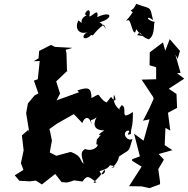

<svg xmlns="http://www.w3.org/2000/svg" viewBox="-20 -938 971 991"><path d="M290 -455 270 -518 329 -574 326 -568 323 -665 319 -681 354 -691 264 -696 243 -706 182 -675 179 -637 154 -622 185 -623 175 -529 155 -522 178 -456 158 -445 124 -404 115 -354 131 -255 126 -268 93 -239 102 -162 88 -96 101 -61 56 -33 80 -5 134 -2 165 -6 196 14 265 -40 298 2 325 4C388 -10 332 -10 406 -1C430 -36 436 -28 478 3C439 13 483 -4 516 -58C535 -70 509 -11 494 -55C571 -75 524 -95 572 -79C553 -100 589 -72 554 -72C582 -80 610 -154 581 -120C655 -176 640 -140 664 -222C641 -204 606 -247 636 -263C668 -268 616 -233 655 -246C658 -294 666 -273 666 -360C591 -309 644 -383 607 -396C612 -388 572 -379 622 -356C623 -360 556 -379 568 -449C580 -428 581 -401 553 -438C524 -403 537 -406 516 -417C475 -456 504 -457 452 -432C452 -485 436 -491 379 -471L388 -462L272 -420ZM491 -231C483 -215 480 -233 477 -193C500 -196 465 -150 419 -169C395 -154 399 -140 412 -92C389 -113 404 -132 345 -154L271 -134L237 -151L244 -191L248 -212C243 -232 241 -253 235 -272L276 -301L361 -349L405 -303C416 -336 442 -343 453 -294C447 -335 444 -305 479 -333C470 -319 446 -265 519 -265C464 -233 506 -231 522 -267ZM806 0 797 -65 826 -114 799 -143 870 -163 830 -189 834 -278 859 -264 847 -356 894 -381 891 -453 851 -480 931 -532 894 -560 912 -562 885 -656 897 -635 909 -675 856 -736 833 -676 821 -719 753 -668 752 -601 786 -591V-529L711 -527L770 -438L773 -428L751 -379L718 -315L752 -322L721 -212L672 -248L702 -131L662 -116V-108L711 -78L646 23L711 24L751 33L806 13ZM451 -758C464 -747 460 -770 516 -811C544 -759 510 -820 493 -823C562 -839 565 -887 482 -850C492 -905 451 -847 441 -854C455 -921 399 -858 428 -860C374 -832 425 -801 385 -833C362 -791 390 -754 436 -774C404 -763 400 -726 439 -747ZM688 -757C711 -788 696 -751 748 -735C787 -759 767 -830 782 -824C730 -833 736 -863 770 -834C752 -911 764 -888 683 -918C662 -869 642 -896 665 -875C631 -823 620 -830 644 -834C657 -828 663 -764 678 -771C689 -799 672 -787 718 -751Z"/></svg>

Font: Asimov Aggro
Style: It
Weight: 500
Designer: Google
Version: Version 2.000980; 2014